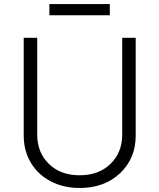

<svg xmlns="http://www.w3.org/2000/svg" viewBox="-20 -913 784 945"><path d="M520.5 -893.1V-837.9H223.1V-893.1ZM581.5 -727.1H647.9V-245.6Q647.9 -133.3 571 -60.5Q494.1 12.2 372.1 12.2Q291.5 12.2 228.5 -21.2Q165.5 -54.7 131.1 -113.3Q96.7 -171.9 96.7 -245.6V-727.1H163.1V-250.5Q163.1 -162.6 220.5 -106.4Q277.8 -50.3 372.1 -50.3Q466.3 -50.3 523.9 -106.4Q581.5 -162.6 581.5 -250.5Z"/></svg>

Font: Interop Light
Style: Regular
Weight: 300
Designer: Rasmus Andersson, Google, Jang Haemin
Foundry: jhaemin
Version: Version 1.007